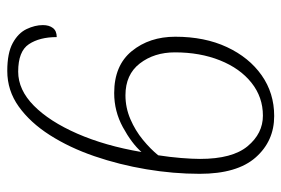

<svg xmlns="http://www.w3.org/2000/svg" viewBox="-143 -621 774 528"><g transform="rotate(90 244.0 -357.0)"><path d="M175 10Q126 10 98.5 -5Q71 -20 60 -43Q49 -66 49 -88Q49 -105 57 -115.5Q65 -126 82 -126Q82 -79 101.5 -49.5Q121 -20 177 -20Q227 -20 270.5 -63Q314 -106 347.5 -182.5Q381 -259 398 -359Q374 -332 330 -308Q286 -284 236 -284Q160 -284 120.5 -332.5Q81 -381 81 -452Q81 -533 109.5 -594Q138 -655 187 -689.5Q236 -724 299 -724Q368 -724 413 -673Q458 -622 458 -519Q458 -447 445.5 -372.5Q433 -298 409.5 -229.5Q386 -161 351.5 -107Q317 -53 273 -21.5Q229 10 175 10ZM242 -315Q276 -315 307.5 -328.5Q339 -342 364.5 -363Q390 -384 407 -405Q412 -437 414.5 -468Q417 -499 417 -520Q417 -609 382 -651Q347 -693 298 -693Q247 -693 207.5 -661.5Q168 -630 146 -575Q124 -520 124 -451Q124 -394 154.5 -354.5Q185 -315 242 -315Z"/></g></svg>

Font: Noto Serif Tamil SemiCondensed ExtraLight
Style: Italic
Weight: 200
Width: 4
Italic angle: -12°
Designer: Indian Type Foundry, Tom Grace, and the Monotype Design Team
Foundry: Monotype Imaging Inc.
Version: Version 2.003; ttfautohint (v1.8.4.7-5d5b)